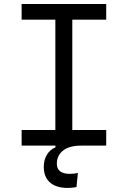

<svg xmlns="http://www.w3.org/2000/svg" viewBox="-20 -713 626 940"><path d="M310.1 207Q254.9 207 224.6 180.2Q194.3 153.3 194.3 104.5Q194.3 70.3 209.2 45.2Q224.1 20 251.5 8.3V0H85.9V-76.7H251V-616.7H85.9V-693.4H500V-616.7H334V-76.7H500V0H376Q319.8 0 289.1 23.9Q258.3 47.9 258.3 88.4Q258.3 138.2 322.8 138.2Q340.3 138.2 361.3 133.8L354.5 202.6Q343.3 205.1 331.5 206.1Q319.8 207 310.1 207Z"/></svg>

Font: CaskaydiaMono NF SemiLight
Style: Regular
Weight: 350
Designer: Aaron Bell
Foundry: Saja Typeworks
Version: Version 2111.001; ttfautohint (v1.8.4);Nerd Fonts 3.1.1